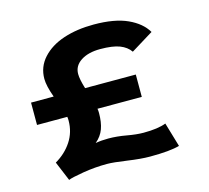

<svg xmlns="http://www.w3.org/2000/svg" viewBox="-104 -828 1058 971"><g transform="rotate(-15 425.0 -342.5)"><path d="M142 21 99.5 -81H100H99.5Q153 -112 185 -160.5Q217 -209 217 -270Q217 -280 215.5 -289.5H57V-406.5H175.5Q153 -468.5 153 -505Q153 -567.5 194.8 -613.5Q236.5 -659.5 306.5 -682.8Q376.5 -706 464.5 -706Q574 -706 641.2 -675.2Q708.5 -644.5 738 -594L621 -522Q602 -549.5 565.8 -563.5Q529.5 -577.5 464.5 -577.5Q401.5 -577.5 363 -552.2Q324.5 -527 324.5 -484.5Q324.5 -456.5 340 -406.5H605.5V-289.5H373.5Q375.5 -279.5 375.5 -267Q375.5 -218 363 -184Q350.5 -150 320 -124.5Q350.5 -130 387 -130Q432 -130 481.5 -121Q531 -112 568 -112Q643.5 -112 685.5 -128.5L723 -1.5Q673.5 13 568 13Q520.5 13 450.5 2.8Q380.5 -7.5 347 -7.5Q284.5 -7.5 221.2 3Q158 13.5 142 21Z"/></g></svg>

Font: League Mono Wide
Style: Bold
Weight: 700
Width: 8
Designer: Tyler Finck
Foundry: The League of Moveable Type / Tyler Finck
Version: Version 2.210